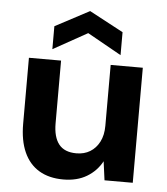

<svg xmlns="http://www.w3.org/2000/svg" viewBox="-53 -773 725 833"><g transform="rotate(5 310.0 -357.0)"><path d="M253 12Q191 12 147.5 -14Q104 -40 81.5 -90.5Q59 -141 59 -214V-501H199V-228Q199 -168 223.5 -137Q248 -106 300 -106Q334 -106 359.5 -121.5Q385 -137 400 -166Q415 -195 415 -236V-501H555V0H432L421 -82Q398 -39 355.5 -13.5Q313 12 253 12ZM157 -547V-647L306 -726L454 -647V-547L306 -630Z"/></g></svg>

Font: DM Sans 17pt ExtraBold
Style: Regular
Weight: 800
Version: Version 4.004;gftools[0.9.30]